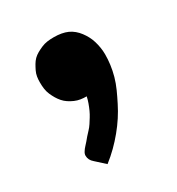

<svg xmlns="http://www.w3.org/2000/svg" viewBox="-85 -201 369 400"><g transform="rotate(-30 99.0 -0.5)"><path d="M26 -76C26 -65 27 -55 31 -46C35 -37 39 -30 45 -23C51 -16 59 -11 68 -7C77 -3 86 -2 96 -2C94 8 90 18 86 27C82 36 77 43 72 51C67 59 60 65 55 71C50 77 46 82 42 86C39 89 37 92 35 95C33 98 32 101 32 104C32 111 35 117 41 122L63 142C81 128 96 113 110 96C124 79 135 62 144 44C153 26 161 10 166 -8C171 -26 173 -43 173 -59C173 -70 171 -81 168 -91C165 -101 160 -110 154 -118C148 -126 140 -133 131 -137C122 -141 111 -143 98 -143C87 -143 77 -142 68 -138C59 -134 51 -130 45 -124C39 -118 35 -110 31 -102C27 -94 26 -85 26 -76Z"/></g></svg>

Font: SVN-Aleo
Style: Bold
Weight: 700
Designer: Alessio Laiso
Version: Version 1.2.2